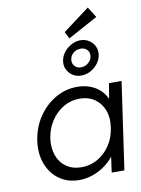

<svg xmlns="http://www.w3.org/2000/svg" viewBox="-105 -1052 831 1131"><g transform="rotate(-10 311.0 -486.0)"><path d="M276 10Q208 10 158 -25.5Q108 -61 84.5 -122.5Q61 -184 72 -262Q84 -341 125.5 -402Q167 -463 227.5 -498Q288 -533 357 -533Q398 -533 431.5 -521Q465 -509 489.5 -487.5Q514 -466 528 -437.5Q542 -409 545 -376L524 -387L547 -522H622L547 0H471L489 -128L511 -141Q500 -111 476 -83.5Q452 -56 420.5 -35Q389 -14 352 -2Q315 10 276 10ZM303 -62Q355 -62 399.5 -87.5Q444 -113 474 -158.5Q504 -204 512 -262Q521 -320 504 -365Q487 -410 449.5 -436Q412 -462 360 -462Q307 -462 263 -436Q219 -410 189 -365Q159 -320 150 -262Q142 -205 158.5 -159.5Q175 -114 212.5 -88Q250 -62 303 -62ZM394 -594Q367 -594 344.5 -608Q322 -622 310.5 -645.5Q299 -669 303 -696Q307 -725 325 -748Q343 -771 369.5 -785.5Q396 -800 424 -800Q453 -800 475.5 -785.5Q498 -771 509 -748Q520 -725 516 -696Q512 -669 494 -645.5Q476 -622 449.5 -608Q423 -594 394 -594ZM401 -642Q425 -642 444.5 -658Q464 -674 467 -696Q470 -721 455.5 -736Q441 -751 417 -751Q392 -751 373.5 -735.5Q355 -720 352 -696Q349 -674 363.5 -658Q378 -642 401 -642ZM363 -822 342 -863 501 -982 541 -919Z"/></g></svg>

Font: Lexend Light
Style: Italic
Weight: 300
Italic angle: -8.13011°
Designer: Bonnie Shaver-Troup, Thomas Jockin
Foundry: Lexend
Version: Version 1.007